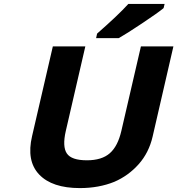

<svg xmlns="http://www.w3.org/2000/svg" viewBox="-20 -951 906 981"><path d="M316 -281Q298 -202 321.5 -167Q345 -132 424 -132Q500 -132 541 -168Q582 -204 600 -282L700 -714H866L760 -254Q741 -171 688.5 -112Q636 -53 564 -22Q485 10 388 10Q246 10 180 -59.5Q114 -129 144 -256L250 -714H416ZM816 -910 814 -908Q786 -885 705 -831Q624 -777 588 -757L586 -756H471L476 -779L478 -781Q585 -875 633 -928L636 -931H821Z"/></svg>

Font: Passageway
Style: BdIt
Weight: 700
Foundry: Ascender Corporation
Version: Version 1.11